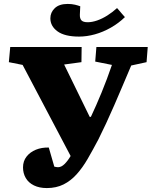

<svg xmlns="http://www.w3.org/2000/svg" viewBox="-20 -942 771 976"><path d="M436 -348H442Q469 -405 496.5 -472Q524 -539 549 -612L464 -629L470 -703H731L725 -626L647 -609Q625 -557 603.5 -506.5Q582 -456 561 -407.5Q540 -359 519.5 -315Q499 -271 480 -233Q452 -180 426 -135Q400 -90 370 -56.5Q340 -23 303 -4.5Q266 14 218 14Q180 14 152.5 0.5Q125 -13 111 -37Q97 -61 97 -91Q97 -123 115 -146Q133 -169 162.5 -181Q192 -193 228 -192L256 -95Q261 -94 265 -93Q269 -92 275 -92Q292 -92 308.5 -108.5Q325 -125 339 -149L95 -612L25 -626L32 -703H395L394 -626L306 -614ZM382 -756Q309 -756 272.5 -782.5Q236 -809 236 -849Q236 -879 258.5 -900.5Q281 -922 324 -922Q345 -922 361.5 -918Q378 -914 388 -910L386 -869Q385 -848 394 -838.5Q403 -829 426 -829Q448 -829 474 -838Q500 -847 526 -863.5Q552 -880 575 -901Q575 -901 583 -892Q591 -883 600 -872Q609 -861 615 -855Q583 -824 543.5 -801.5Q504 -779 462.5 -767.5Q421 -756 382 -756Z"/></svg>

Font: Literata 18pt ExtraBold
Style: Italic
Weight: 800
Italic angle: -2°
Designer: Latin by Veronika Burian and Jose Scaglione. Greek by Irene Vlachou. Cyrillic by Vera Evstafieva
Foundry: TypeTogether
Version: Version 3.103;gftools[0.9.29]